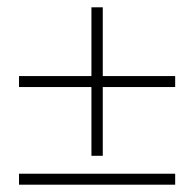

<svg xmlns="http://www.w3.org/2000/svg" viewBox="-20 -550 532 525"><path d="M230 -312H32V-342H230V-530H261V-342H459V-312H261V-124H230ZM32 -75H459V-45H32Z"/></svg>

Font: Wachinanga
Style: Regular
Weight: 400
Designer: deFharo
Foundry: deFharo
Version: Wachinanga: Version 2.001 2013